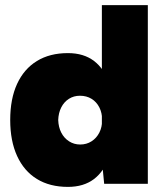

<svg xmlns="http://www.w3.org/2000/svg" viewBox="-20 -720 644 752"><path d="M388 0 379 -93V-700H559V0ZM246 12Q175 12 124.5 -19Q74 -50 47 -109Q20 -168 20 -250Q20 -333 47 -391.5Q74 -450 124.5 -481Q175 -512 246 -512Q308 -512 348.5 -481Q389 -450 408.5 -391.5Q428 -333 428 -250Q428 -168 408.5 -109Q389 -50 348.5 -19Q308 12 246 12ZM294 -154Q319 -154 338.5 -166.5Q358 -179 369 -200.5Q380 -222 380 -250Q380 -278 369 -299.5Q358 -321 338.5 -333Q319 -345 293 -345Q269 -345 250 -333Q231 -321 220 -299.5Q209 -278 208 -250Q209 -222 220 -200.5Q231 -179 250.5 -166.5Q270 -154 294 -154Z"/></svg>

Font: Figtree Light Black
Style: Regular
Weight: 900
Version: Version 2.000